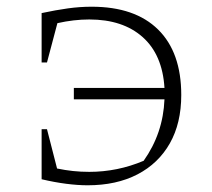

<svg xmlns="http://www.w3.org/2000/svg" viewBox="-20 -546 633 572"><path d="M241 6Q212 6 177 1.5Q142 -3 104 -12V-161H120L150 -44Q174 -39 197.5 -36.5Q221 -34 246 -34Q330 -34 408 -67Q466 -149 470 -250H200V-284H470Q464 -383 405 -435.5Q346 -488 246 -488Q200 -488 151 -477L120 -360H104V-507Q146 -516 182 -521Q218 -526 253 -526Q382 -526 451 -458Q520 -390 520 -263Q520 -179 486 -119Q452 -59 389.5 -26.5Q327 6 241 6Z"/></svg>

Font: Piazzolla SC ExtraLight
Style: Regular
Weight: 200
Designer: Juan Pablo del Peral
Foundry: Huerta Tipografica
Version: Version 1.330